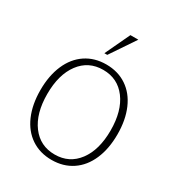

<svg xmlns="http://www.w3.org/2000/svg" viewBox="-171 -807 850 924"><g transform="rotate(30 254.0 -345.0)"><path d="M40 -255Q40 -335 66 -395Q92 -455 140.5 -487.5Q189 -520 254 -520Q319 -520 367.5 -487.5Q416 -455 442 -395Q468 -335 468 -255Q468 -175 442 -115Q416 -55 367.5 -22.5Q319 10 254 10Q189 10 140.5 -22.5Q92 -55 66 -115Q40 -175 40 -255ZM430 -255Q430 -363 382.5 -426.5Q335 -490 254 -490Q173 -490 125.5 -426.5Q78 -363 78 -255Q78 -147 125.5 -83.5Q173 -20 254 -20Q335 -20 382.5 -83.5Q430 -147 430 -255ZM283 -700H327L234 -562H218Z"/></g></svg>

Font: Thasadith
Style: Regular
Weight: 400
Designer: Cadson Demak Co.,Ltd.
Foundry: Cadson Demak Co.,Ltd.
Version: Version 1.000; ttfautohint (v1.6)